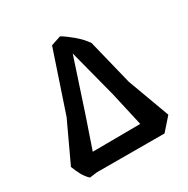

<svg xmlns="http://www.w3.org/2000/svg" viewBox="-164 -865 993 1015"><g transform="rotate(-30 332.0 -357.0)"><path d="M530 -330 624 -75 557 1 144 0 99 6Q78 -14 64.5 -39Q51 -64 40 -93L152 -333L275 -700L335 -720Q363 -704 400.5 -672.5Q438 -641 462 -606ZM244 -292 180 -105 471 -107 424 -315 348 -608Z"/></g></svg>

Font: Langar
Style: Regular
Weight: 400
Designer: Alessia Mazzarella
Foundry: Typeland
Version: Version 1.001; ttfautohint (v1.8.3)